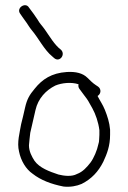

<svg xmlns="http://www.w3.org/2000/svg" viewBox="-20 -726 492 736"><path d="M214 -535C188.3 -554.3 170.1 -587.3 151 -614C139.4 -630.3 132.8 -635.1 124 -651C114 -666.7 101.8 -682.6 91 -697C78.2 -719.4 41.4 -695.8 57 -674C63.8 -664.9 68.1 -656.9 76 -647C85.1 -635.3 92.7 -620.7 102 -610C126.6 -581.3 150 -534 180 -510L188 -503C208.6 -485.8 232.3 -516.7 214 -535ZM281 -403C279.7 -396.3 280.7 -390.7 284 -386C289.9 -378.2 294.7 -371.3 301 -363L313 -347C321.2 -335.6 325.9 -323.8 334 -311C346.6 -288.4 357.2 -257.2 361 -227V-209C361 -203 360.7 -196.7 360 -190C360 -184.7 359 -179 357 -173C352.4 -149.8 339.4 -119.6 327 -103C313.4 -85.6 297.7 -67.3 275 -59C255.2 -48 225.5 -51.6 204 -57C169.4 -68.5 131.4 -82.2 112 -110C102.1 -125.6 91 -145.5 91 -169C92.6 -183 93.7 -202.1 96 -217C103.2 -248.3 108.4 -272 116 -304C126 -348.8 156.3 -380.2 192 -398C216.9 -408.4 253.5 -412.2 281 -403ZM354 -358C367.5 -366.1 369.1 -384.6 356 -394L347 -400C336.4 -406.6 323.6 -419.4 315 -428C297.5 -445.5 270.4 -452.1 236 -450C177.7 -446.1 141.9 -422.1 113 -386C93 -362.2 83.5 -346.2 76 -313C71.3 -289.3 65.8 -271 61 -250C55.7 -218 44.3 -179.9 53 -145C60 -110.1 79.2 -77.7 105 -60C136.6 -35.2 176.3 -20.3 223 -11C249 -7.9 274.5 -12.9 293 -21C330.9 -40 357.2 -68.3 376 -106C389.9 -135.8 402 -166.3 402 -209V-229C399.7 -256.9 391.4 -281.4 382 -305C373.9 -325.2 362.9 -340.2 354 -358Z"/></svg>

Font: HoneyBee
Style: SeLit
Weight: 300
Foundry: Cannot Into Space Fonts
Version: Version 0.89